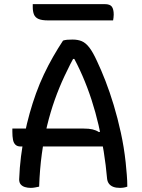

<svg xmlns="http://www.w3.org/2000/svg" viewBox="-20 -902 690 932"><path d="M40 -278H385Q412 -278 429 -274Q446 -270 460 -261L498 -269V-191H79Q64 -191 55 -199.5Q46 -208 43 -224Q40 -240 40 -262ZM170 4Q160 6 150 8Q140 10 129 10Q114 10 101 6Q88 2 80.5 -7Q73 -16 73 -31Q75 -88 82 -143Q89 -198 99.5 -250Q110 -302 124 -352Q138 -402 155 -449Q172 -496 193 -540.5Q214 -585 237.5 -626Q261 -667 286 -705Q295 -708 306 -709Q317 -710 332 -710Q358 -710 377 -702Q396 -694 413.5 -671.5Q431 -649 451 -605Q471 -563 492 -509Q513 -455 532 -392Q551 -329 566.5 -258.5Q582 -188 590 -114Q593 -85 595.5 -54Q598 -23 598 4Q590 7 581 8.5Q572 10 562 10Q543 10 530 5Q517 0 509.5 -9.5Q502 -19 500 -33Q494 -101 483.5 -166.5Q473 -232 458.5 -294.5Q444 -357 424.5 -417Q405 -477 380.5 -533.5Q356 -590 326 -643L370 -616H304L349 -643Q319 -588 293 -532.5Q267 -477 246 -418Q225 -359 209 -293.5Q193 -228 183 -154.5Q173 -81 170 4ZM139 -882H488Q514 -882 523 -869.5Q532 -857 532 -831Q532 -824 531 -816.5Q530 -809 529 -803H213Q183 -803 167 -810Q151 -817 145 -831.5Q139 -846 139 -868Q139 -872 139 -875.5Q139 -879 139 -882Z"/></svg>

Font: Recursive Casual
Style: Regular
Weight: 400
Version: Version 1.047